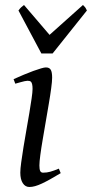

<svg xmlns="http://www.w3.org/2000/svg" viewBox="-20 -726 367 766"><path d="M222.2 -35.2Q199.2 -21.5 180.9 -11.2Q162.6 -1 147.5 6.1Q132.3 13.2 120.1 16.6Q107.9 20 97.2 20Q80.6 20 70.8 4.6Q61 -10.7 61 -37.1Q61 -51.8 64.7 -78.9Q68.4 -106 73.7 -138.9Q79.1 -171.9 85.4 -207.8Q91.8 -243.7 97.2 -276.1Q102.5 -308.6 106.2 -333.7Q109.9 -358.9 109.9 -371.1Q109.9 -382.3 108.4 -388.9Q106.9 -395.5 104.5 -398.7Q102.1 -401.9 98.1 -402.8Q94.2 -403.8 89.8 -403.8Q85.9 -403.8 77.9 -402.1Q69.8 -400.4 61.5 -397.9Q52.2 -395.5 41 -392.1L34.2 -410.2Q54.7 -419.4 75 -428Q95.2 -436.5 112.8 -442.9Q130.4 -449.2 143.6 -453.1Q156.7 -457 163.1 -457Q176.8 -457 182.4 -447.8Q188 -438.5 188 -416Q188 -401.9 184.3 -374.3Q180.7 -346.7 174.8 -312.5Q168.9 -278.3 162.6 -241Q156.2 -203.6 150.4 -169.4Q144.5 -135.3 140.9 -107.7Q137.2 -80.1 137.2 -65.9Q137.2 -50.8 140.4 -43.9Q143.6 -37.1 151.9 -37.1Q167 -37.1 180.9 -41Q194.8 -44.9 214.8 -53.2ZM189.9 -512.7H145L53.7 -684.1Q60.5 -693.4 64.5 -696.8Q68.4 -700.2 75.7 -706.1L177.7 -586.9L311 -706.1Q316.9 -700.7 319.6 -697Q322.3 -693.4 326.7 -684.1Z"/></svg>

Font: Gentium Plus APac
Style: Italic
Weight: 400
Italic angle: -8°
Designer: J. Victor Gaultney, Annie Olsen, Iska Routamaa, Becca Hirsbrunner
Foundry: SIL International
Version: Version 5.000